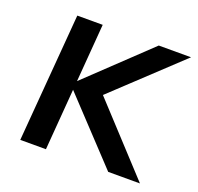

<svg xmlns="http://www.w3.org/2000/svg" viewBox="-95 -607 733 710"><g transform="rotate(20 271.0 -252.0)"><path d="M53 0 94 -504H194L154 0ZM399 0 157 -258 415 -503H542L252 -231L258 -288L524 0Z"/></g></svg>

Font: Muli SemiBold
Style: Italic
Weight: 600
Italic angle: -4.541°
Designer: Vernon Adams
Foundry: Vernon Adams
Version: Version 2.100; ttfautohint (v1.8.1.43-b0c9)